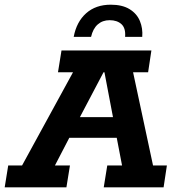

<svg xmlns="http://www.w3.org/2000/svg" viewBox="-51 -798 749 818"><path d="M-31 0 -16 -93H43L260 -490H196L211 -583H594L580 -490H516L601 -93H660L646 0H391L406 -93H469L440 -244L477 -211H219L263 -247L183 -93H247L232 0ZM271 -264 255 -299H462L437 -264L394 -490H390ZM263 -641Q275 -705 316 -741.5Q357 -778 421 -778Q470 -778 501 -759Q532 -740 545 -708.5Q558 -677 555 -641H482Q485 -678 466.5 -695Q448 -712 416 -712Q386 -712 365.5 -694Q345 -676 337 -641Z"/></svg>

Font: Rokkitt SemiBold
Style: Bold Italic
Weight: 700
Italic angle: -9°
Version: Version 3.103